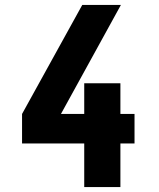

<svg xmlns="http://www.w3.org/2000/svg" viewBox="-20 -755 640 775"><path d="M320 0V-176H69V-295L312 -735H468L226 -295H320V-419H466V-295H523V-176H466V0Z"/></svg>

Font: Iosevka Curly Heavy Extended
Style: Regular
Weight: 900
Width: 7
Monospace: yes
Designer: Belleve Invis
Foundry: Belleve Invis
Version: Version 11.1.0; ttfautohint (v1.8.3)